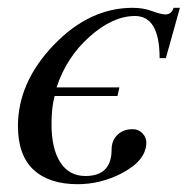

<svg xmlns="http://www.w3.org/2000/svg" viewBox="-20 -461 481 492"><path d="M441 -441 405 -312H389Q389 -420 326 -420Q269 -420 209.5 -367Q150 -314 125 -237H286L281 -215H120Q112 -186 112 -143Q112 -80 134.5 -45Q157 -10 199 -10Q266 -10 266 -78Q266 -101 281 -115.5Q296 -130 320 -130Q335 -130 345 -119.5Q355 -109 355 -96Q355 -50 292 -17Q238 11 179 11Q106 11 66 -26Q26 -63 26 -138Q26 -250 117.5 -345.5Q209 -441 320 -441Q347 -441 370 -432.5Q393 -424 404 -424Q419 -424 425 -441Z"/></svg>

Font: STIX MathJax Alphabets
Style: Italic
Weight: 400
Italic angle: -16.33°
Designer: MicroPress Inc., with final additions and corrections provided by Coen Hoffman, Elsevier (retired)
Version: Version 1.1.1